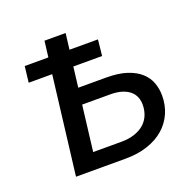

<svg xmlns="http://www.w3.org/2000/svg" viewBox="-94 -577 669 671"><g transform="rotate(-20 240.5 -242.0)"><path d="M216.8 -484.4 209.5 -424.8H315.4L309.1 -365.2H202.1L192.9 -289.6H296.9Q342.3 -289.6 373.3 -279.3Q404.3 -269 423.3 -251.7Q442.4 -234.4 450.7 -211.7Q459 -189 459 -164.1Q459 -128.4 445.8 -98.4Q432.6 -68.4 407.5 -46.4Q382.3 -24.4 345.9 -12.2Q309.6 0 263.2 0H79.1L123.5 -365.2H36.1L43 -424.8H130.9L138.2 -484.4ZM185.5 -229.5 165 -60.5H270Q298.3 -60.5 319.8 -67.9Q341.3 -75.2 355.7 -88.1Q370.1 -101.1 377.2 -118.9Q384.3 -136.7 384.3 -157.2Q384.3 -171.9 379.2 -185.1Q374 -198.2 362.8 -208Q351.6 -217.8 333.7 -223.6Q315.9 -229.5 290 -229.5Z"/></g></svg>

Font: Carlito
Style: Italic
Weight: 400
Italic angle: -7°
Designer: Lukasz Dziedzic
Foundry: tyPoland Lukasz Dziedzic
Version: Version 1.104